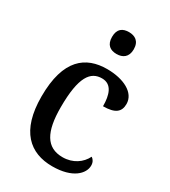

<svg xmlns="http://www.w3.org/2000/svg" viewBox="-189 -854 847 957"><g transform="rotate(30 235.0 -375.5)"><path d="M266 -635C300 -635 329 -652 329 -698C329 -745 300 -761 266 -761C230 -761 204 -745 204 -698C204 -652 230 -635 266 -635ZM268 10C385 10 435 -44 435 -90C435 -109 427 -122 415 -130C394 -87 349 -55 290 -55C196 -55 158 -126 158 -266C158 -443 200 -494 265 -494C322 -494 338 -440 338 -376C408 -376 434 -399 434 -444C434 -509 359 -547 264 -547C142 -547 48 -480 48 -265C48 -67 139 10 268 10Z"/></g></svg>

Font: Noto Serif Bengali SemiCondensed
Style: Regular
Weight: 400
Width: 4
Designer: Juan Bruce, Universal Thirst, Indian Type Foundry and the Monotype Design Team.
Foundry: Monotype Imaging Inc.
Version: Version 2.003